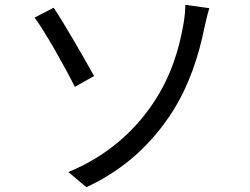

<svg xmlns="http://www.w3.org/2000/svg" viewBox="-20 -751 1040 798"><path d="M264 -36 339 27C502 -48 615 -161 693 -281C766 -394 806 -519 830 -638C834 -656 842 -691 850 -717L750 -731C751 -713 747 -675 742 -649C726 -556 694 -437 617 -323C543 -212 430 -104 264 -36ZM124 -678C172 -612 254 -465 291 -390L371 -435C335 -500 247 -654 203 -719L124 -678Z"/></svg>

Font: Noto Sans CJK TC Regular
Style: Regular
Weight: 400
Designer: Ryoko NISHIZUKA (kana & ideographs); Paul D. Hunt (Latin, Greek & Cyrillic); Wenlong ZHANG (bopomofo); Sandoll Communica
Foundry: Adobe Systems Incorporated
Version: Version 1.001;PS 1.001;hotconv 1.0.78;makeotf.lib2.5.61930